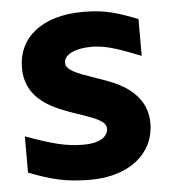

<svg xmlns="http://www.w3.org/2000/svg" viewBox="-47 -624 605 686"><g transform="rotate(-5 255.5 -281.0)"><path d="M250 19C391 19 481 -56 481 -164C481 -215 459 -256 417 -288C385 -312 345 -327 303 -341C230 -366 196 -379 196 -406C196 -433 234 -454 294 -454C335 -454 372 -446 471 -406V-538C405 -564 358 -581 276 -581C129 -581 41 -510 41 -400C41 -281 150 -245 223 -220C292 -197 325 -184 325 -158C325 -149 321 -108 235 -108C174 -108 120 -123 30 -156V-26C110 5 164 19 250 19Z"/></g></svg>

Font: All Genders v4
Style: Bold
Weight: 700
Designer: Rassam Alawdi
Foundry: Rassam Art
Version: Version 3.100;FEAKit 1.0